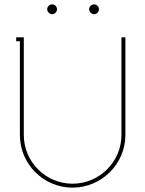

<svg xmlns="http://www.w3.org/2000/svg" viewBox="-20 -850 665 879"><path d="M388 -808C388 -796 399 -785 411 -785C423 -785 433 -796 433 -808C433 -820 423 -830 411 -830C399 -830 388 -820 388 -808ZM196 -808C196 -796 207 -785 219 -785C231 -785 241 -796 241 -808C241 -820 231 -830 219 -830C207 -830 196 -820 196 -808ZM554 -232V-679H536V-232C536 -109 435 -9 312 -9C189 -9 89 -109 89 -232V-679H54V-661H71V-232C71 -99 179 9 312 9C445 9 554 -99 554 -232Z"/></svg>

Font: Rawengulk
Style: Light
Weight: 300
Version: Version 0.9